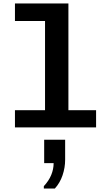

<svg xmlns="http://www.w3.org/2000/svg" viewBox="-20 -741 640 1117"><path d="M242 0V-619H67V-721H378V0ZM67 0V-100H539V0ZM235 356V342Q264 311 278 277Q292 243 292 208H237V72H359V188Q359 234 344 278.5Q329 323 299 356Z"/></svg>

Font: Chivo Mono SemiBold
Style: Regular
Weight: 600
Monospace: yes
Designer: Hector Gatti
Foundry: Omnibus-Type
Version: Version 1.008